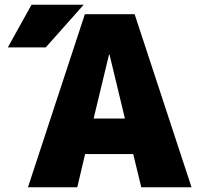

<svg xmlns="http://www.w3.org/2000/svg" viewBox="-20 -790 851 810"><path d="M173 -590H13L113 -770H333ZM375 -290H507L442 -560H440ZM339 -140 306 0H98L338 -730H548L788 0H576L542 -140Z"/></svg>

Font: M PLUS 1p Black
Style: Regular
Weight: 900
Version: Version 1.061